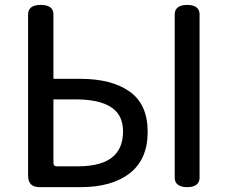

<svg xmlns="http://www.w3.org/2000/svg" viewBox="-20 -730 931 784"><path d="M141.6 34.2Q118.2 34.2 106.4 22.5Q94.7 10.7 94.7 -12.7V-671.9Q94.7 -687.5 104.5 -697.3Q117.2 -710 146.5 -710Q175.8 -710 188.5 -697.3Q198.2 -687.5 198.2 -671.9V-408.2H306.6Q435.5 -408.2 508.8 -356.4Q583 -304.7 583 -191.4Q583 -80.1 510.3 -22.9Q437.5 34.2 308.6 34.2ZM198.2 -64.5Q198.2 -57.6 201.7 -54.2Q205.1 -50.8 211.9 -50.8H296.9Q402.3 -50.8 447.3 -95.7Q482.4 -130.9 482.4 -193.4Q482.4 -247.1 451.2 -278.3Q405.3 -323.2 293.9 -324.2Q246.1 -324.2 198.2 -324.2ZM703.1 21.5Q693.4 11.7 693.4 -3.9V-671.9Q693.4 -687.5 703.1 -697.3Q715.8 -710 744.1 -710Q772.5 -710 785.2 -697.3Q794.9 -687.5 794.9 -671.9V-3.9Q794.9 11.7 785.2 21.5Q772.5 34.2 744.1 34.2Q715.8 34.2 703.1 21.5Z"/></svg>

Font: TaiwanPearl
Style: Regular
Weight: 400
Version: Version 2.102